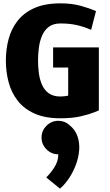

<svg xmlns="http://www.w3.org/2000/svg" viewBox="-20 -696 655 1146"><path d="M297 -413H570V-37Q570 -37 542 -25.5Q514 -14 463 -2Q412 10 341 10Q249 10 186.5 -18Q124 -46 86 -94.5Q48 -143 31.5 -205Q15 -267 15 -334Q15 -402 31.5 -463.5Q48 -525 86 -573Q124 -621 186.5 -648.5Q249 -676 341 -676Q410 -676 463 -661Q516 -646 553 -630L524 -518Q477 -538 435 -547Q393 -556 341 -556Q298 -556 271.5 -536Q245 -516 231 -483Q217 -450 212 -411Q207 -372 207 -334Q207 -297 212 -259Q217 -221 231 -189.5Q245 -158 271.5 -139Q298 -120 341 -120Q353 -120 364.5 -121.5Q376 -123 387 -125V-293H297ZM328 225Q287 225 257.5 195.5Q228 166 228 125Q228 84 257.5 54.5Q287 25 328 25Q366 25 394 50Q429 78 442.5 117.5Q456 157 452.5 201Q449 245 432.5 288.5Q416 332 391.5 368.5Q367 405 338 430L256 363Q282 338 305 302Q328 266 328 225Z"/></svg>

Font: Epunda Sans Black
Style: Regular
Weight: 900
Designer: Simon Atzbach
Foundry: typofactur
Version: Version 2.204; ttfautohint (v1.8.4.7-5d5b)